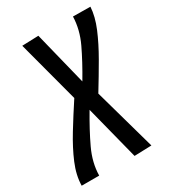

<svg xmlns="http://www.w3.org/2000/svg" viewBox="-190 -797 799 892"><g transform="rotate(-30 209.5 -350.5)"><path d="M266 3 192 -287Q144 -206 111.5 -137Q79 -68 78 0H-16Q-15 -55 10 -114.5Q35 -174 74.5 -238.5Q114 -303 158 -370L70 -701L158 -704L229 -418Q276 -497 308 -564.5Q340 -632 342 -701L435 -700Q432 -649 407.5 -590.5Q383 -532 345.5 -467Q308 -402 265 -332L358 0Z"/></g></svg>

Font: Georama Condensed Medium
Style: Italic
Weight: 500
Width: 3
Italic angle: -9°
Designer: Jean-Baptiste Levee
Foundry: Production Type
Version: Version 1.000